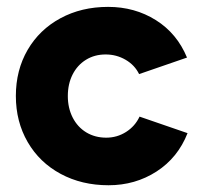

<svg xmlns="http://www.w3.org/2000/svg" viewBox="-20 -537 593 569"><path d="M27 -252.6Q27 -329.1 61.9 -389.2Q96.8 -449.2 159.1 -482.9Q221.3 -516.6 300.4 -516.6Q379.4 -516.6 442 -477.3Q504.6 -438 534.2 -366.4L392.2 -317.4Q379.4 -344 352.3 -359.8Q325.2 -375.6 293 -375.6Q260.2 -375.6 234.7 -359.8Q209.2 -344 195.1 -316.1Q181 -288.2 181 -252.3Q181 -217 195.4 -188.6Q209.9 -160.3 235.8 -144.6Q261.8 -129 294.8 -129Q326.8 -129 353.5 -145.9Q380.2 -162.8 393.6 -191.4L535.8 -142.4Q507.2 -69.6 444 -28.8Q380.8 12 301.6 12Q222.4 12 159.8 -21.7Q97.2 -55.4 62.1 -115.9Q27 -176.4 27 -252.6Z"/></svg>

Font: 寒蝉端黑体 Light
Style: Regular
Weight: 300
Designer: ChillDuanSans {Warren2060}; 
Source Han Sans {Ryoko NISHIZUKA 西塚涼子 (kana, bopomofo & ideographs); Paul D. Hunt (Latin, G
Foundry: ChillType&Adobe
Version: Version 1.300;Glyphs 3.3 (3306)